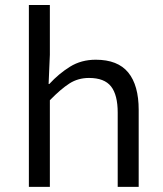

<svg xmlns="http://www.w3.org/2000/svg" viewBox="-20 -732 640 752"><path d="M93.1 0V-712.4H175.3V-517.6L170.4 -403H173.1Q210.4 -443.5 254.3 -470.8Q298.2 -498.1 355.1 -498.1Q441.3 -498.1 482.3 -448Q523.2 -397.8 523.2 -301.7V0H441V-291.1Q441 -360.2 414.9 -393.5Q388.8 -426.7 328.6 -426.7Q285.7 -426.7 251.9 -405Q218.1 -383.3 175.3 -339.4V0Z"/></svg>

Font: Source Code Pro ExtraLight
Style: Regular
Weight: 200
Monospace: yes
Designer: Paul D. Hunt, Teo Tuominen
Foundry: Adobe
Version: Version 1.026;hotconv 1.1.0;makeotfexe 2.6.0